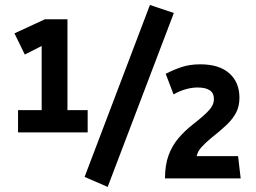

<svg xmlns="http://www.w3.org/2000/svg" viewBox="-20 -688 1009 758"><path d="M51.2 -165.2V-253.3H144.5V-506.5L77.9 -472.7L37.1 -556.3L157.5 -612H246.3V-253.3H326.1V-165.2ZM405.1 49.9 314 10.4 571.9 -668.4 666.3 -636.7ZM631.3 16.4Q631.5 -36.9 645.7 -75.3Q659.9 -113.7 685 -143Q710 -172.3 742.6 -197.7Q787.5 -232.7 806.1 -253.8Q824.6 -274.9 824.6 -295.8Q824.6 -320.5 808.3 -331.5Q791.9 -342.6 760.1 -342.6Q737.6 -342.6 713.2 -335.7Q688.8 -328.9 665.2 -315.2L634.2 -396.5Q663.8 -412.1 696.5 -423.1Q729.1 -434.1 771 -434.1Q845.6 -434.1 885.5 -398.4Q925.3 -362.8 925.3 -302.2Q925.3 -269.6 912.8 -244.7Q900.4 -219.7 875.1 -195.5Q849.9 -171.4 811 -140.8Q790.3 -123.2 775.5 -107.1Q760.7 -91 756.4 -71.7H919.9L930.2 16.4Z"/></svg>

Font: Anaheim
Style: Regular
Weight: 400
Designer: Vernon Adams
Foundry: Vernon Adams
Version: Version 2.001